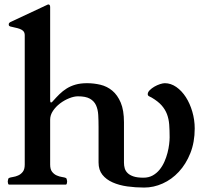

<svg xmlns="http://www.w3.org/2000/svg" viewBox="-20 -823 932 856"><path d="M19.5 0Q16.6 -1 15.6 -6.3Q14.6 -11.7 14.6 -14.6Q14.6 -17.1 16.1 -22.7Q17.6 -28.3 19.5 -29.3Q25.9 -32.2 37.6 -33.9Q49.3 -35.6 61 -40.8Q72.8 -45.9 81.5 -56.9Q90.3 -67.9 90.3 -89.4V-666Q90.3 -677.7 84 -684.3Q77.6 -690.9 67.9 -694.3Q58.1 -697.8 46.9 -700Q35.6 -702.1 25.4 -705.1Q22.5 -706.1 20.8 -707.8Q19 -709.5 19 -714.8Q19 -717.3 20.5 -719.7Q22 -722.2 26.4 -724.6L188 -800.3Q189.9 -801.3 192.1 -802.2Q194.3 -803.2 195.3 -803.2Q203.6 -803.2 203.6 -791.5V-377.9Q203.6 -376 204.1 -371.1Q204.6 -366.2 207 -366.2Q210.4 -366.2 211.9 -367.9Q213.4 -369.6 216.3 -372.6Q230.5 -388.7 245.1 -403.1Q259.8 -417.5 277.3 -428.5Q294.9 -439.5 316.9 -445.8Q338.9 -452.1 368.2 -452.1Q398.4 -452.1 428 -445.1Q457.5 -438 480.7 -418.7Q503.9 -399.4 518.3 -365.5Q532.7 -331.5 532.7 -277.8V-97.7Q532.7 -84.5 536.1 -72.5Q539.6 -60.5 549.1 -51.3Q558.6 -42 575.4 -36.4Q592.3 -30.8 619.6 -30.8Q642.6 -30.8 660.4 -40.5Q678.2 -50.3 691.2 -66.2Q704.1 -82 712.9 -101.8Q721.7 -121.6 726.8 -141.6Q731.9 -161.6 734.1 -179.9Q736.3 -198.2 736.3 -210.9Q736.3 -242.2 734.4 -267.6Q732.4 -293 724.4 -314.2Q716.3 -335.4 700.4 -353.3Q684.6 -371.1 656.7 -387.7Q651.4 -390.6 645 -393.6Q638.7 -396.5 638.7 -403.3Q638.7 -412.1 647.5 -420.9Q656.2 -429.7 668.5 -436.8Q680.7 -443.8 693.6 -448Q706.5 -452.1 714.8 -452.1Q741.7 -452.1 766.1 -435.1Q790.5 -418 808.6 -389.9Q826.7 -361.8 837.4 -325.2Q848.1 -288.6 848.1 -250Q848.1 -189 828.6 -140.1Q809.1 -91.3 777.3 -57.1Q745.6 -22.9 705.3 -4.9Q665 13.2 623 13.2Q584 13.2 547.4 8.1Q510.7 2.9 482.2 -9.8Q453.6 -22.5 436.5 -43.9Q419.4 -65.4 419.4 -98.6V-257.3Q419.4 -285.6 418 -310.5Q416.5 -335.4 408 -354Q399.4 -372.6 380.6 -383.1Q361.8 -393.6 327.6 -393.6Q310.1 -393.6 288.6 -385Q267.1 -376.5 248 -362.1Q229 -347.7 216.3 -328.9Q203.6 -310.1 203.6 -289.6V-89.4Q203.6 -67.9 212.4 -56.9Q221.2 -45.9 232.9 -40.8Q244.6 -35.6 256.3 -33.9Q268.1 -32.2 274.4 -29.3Q276.4 -28.3 277.8 -22.7Q279.3 -17.1 279.3 -14.6Q279.3 -11.7 278.3 -6.3Q277.3 -1 274.4 0H19.5Z"/></svg>

Font: Cardo
Style: Bold
Weight: 700
Designer: David J. Perry
Foundry: David J. Perry
Version: Version 1.0011